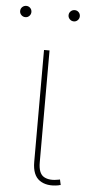

<svg xmlns="http://www.w3.org/2000/svg" viewBox="-71 -744 348 779"><g transform="rotate(5 102.5 -354.5)"><path d="M197.8 1Q149.9 9.8 120.6 -10.7Q91.3 -31.2 91.3 -85.4V-541H113.8V-85.4Q113.8 -40 136.5 -27.1Q159.2 -14.2 196.8 -22Q199.7 -22.9 199.2 -22.7Q198.7 -22.5 201.7 -22.9L206.5 -1Q204.6 -1 202.4 -0.5Q200.2 0 197.8 1ZM201.7 -667Q191.9 -667 185.1 -673.8Q178.2 -680.7 178.2 -689.9Q178.2 -699.7 185.1 -706.3Q191.9 -712.9 201.7 -712.9Q210.9 -712.9 217.5 -706.3Q224.1 -699.7 224.1 -689.9Q224.1 -680.7 217.5 -673.8Q210.9 -667 201.7 -667ZM4.4 -667Q-5.4 -667 -12.2 -673.8Q-19 -680.7 -19 -689.9Q-19 -699.7 -12.2 -706.3Q-5.4 -712.9 4.4 -712.9Q13.7 -712.9 20.3 -706.3Q26.9 -699.7 26.9 -689.9Q26.9 -680.7 20.3 -673.8Q13.7 -667 4.4 -667Z"/></g></svg>

Font: Inter 17pt Thin
Style: Regular
Weight: 250
Version: Version 4.001;git-66647c0bb